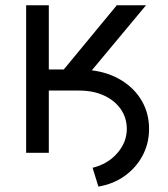

<svg xmlns="http://www.w3.org/2000/svg" viewBox="-20 -565 622 710"><path d="M76.7 0V-545.5H160.5V-308.2H215.9L411.9 -545.5H519.9L319.6 -305Q382.8 -296.9 430.4 -267.2Q478 -237.6 504.6 -191.6Q531.2 -145.6 531.2 -88.1Q531.2 -34.8 507.3 10.3Q483.3 55.4 441.1 85.6Q398.8 115.8 343.8 125L322.4 55.4Q378.2 41.9 413.5 1.6Q448.9 -38.7 448.9 -88.1Q448.9 -129.6 426.3 -161.8Q403.8 -193.9 364.2 -212Q324.6 -230.1 272.7 -230.1H160.5V0Z"/></svg>

Font: Inter Alia
Style: Regular
Weight: 400
Designer: Rasmus Andersson (Latin, Greek, Cyrillic etc.) and Evan from Shavian.info (Shavian, old style figures)
Foundry: Shavian.info
Version: Version 0.001;git-37ab20767